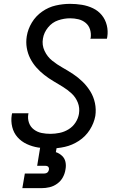

<svg xmlns="http://www.w3.org/2000/svg" viewBox="-20 -763 616 997"><path d="M242 8Q279 8 317 -0.5Q355 -9 389.5 -31.5Q424 -54 446 -88.5Q468 -123 475 -161Q480 -195 473 -228Q466 -261 449 -288.5Q432 -316 409 -338.5Q386 -361 359.5 -378.5Q333 -396 304.5 -412Q276 -428 251 -448Q226 -468 211.5 -498.5Q197 -529 203 -563Q208 -594 229.5 -620.5Q251 -647 282 -657.5Q313 -668 344 -668Q366 -668 387 -663Q408 -658 424.5 -644.5Q441 -631 447.5 -610Q454 -589 451 -567Q450 -564 449 -562H535Q536 -566 537 -571Q542 -602 534.5 -632Q527 -662 508.5 -684.5Q490 -707 463 -720Q436 -733 405.5 -738Q375 -743 344 -743Q307 -743 269.5 -734.5Q232 -726 199 -703Q166 -680 145.5 -646Q125 -612 119 -575Q114 -544 119 -514.5Q124 -485 137 -459.5Q150 -434 169 -412.5Q188 -391 210.5 -373.5Q233 -356 257.5 -341.5Q282 -327 306.5 -312Q331 -297 352 -277.5Q373 -258 384 -230.5Q395 -203 390 -172Q386 -148 372 -126.5Q358 -105 336 -91.5Q314 -78 289.5 -73Q265 -68 242 -68Q218 -68 196 -72.5Q174 -77 156 -90.5Q138 -104 130.5 -125.5Q123 -147 127 -170L128 -175H43Q42 -171 41 -166Q36 -134 43.5 -103.5Q51 -73 71 -50.5Q91 -28 119 -15Q147 -2 178 3Q209 8 242 8ZM96 214H196Q217 214 238 209Q259 204 277.5 190.5Q296 177 306.5 157.5Q317 138 320 117Q324 97 320 78Q316 59 302 46Q288 33 270 27L275 0H189L173 98H216Q221 98 226 100Q231 102 233 107Q235 112 234 118Q233 124 229.5 129Q226 134 220.5 136Q215 138 209 138H109Z"/></svg>

Font: Iosevka Sparkle Oblique
Style: Regular
Weight: 400
Italic angle: -9°
Designer: Belleve Invis
Foundry: Belleve Invis
Version: Version 4.5.0; ttfautohint (v1.8.3)